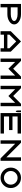

<svg xmlns="http://www.w3.org/2000/svg" viewBox="3105 -3895 790 7040"><g transform="rotate(90 3500.0 -375.0)"><path d="M125 -750H500Q656.2 -750 765.6 -676.8Q875 -603.5 875 -500Q875 -396.5 765.6 -323.2Q656.2 -250 500 -250H250V0H125ZM250 -625V-375H500Q603.5 -375 676.8 -411.1Q750 -447.3 750 -500Q750 -552.7 676.8 -588.9Q603.5 -625 500 -625Z M1875 0H1750V-125H1250V0H1125V-375L1500 -750L1875 -375ZM1750 -250V-324.2L1500 -574.2L1250 -324.2V-250Z M2250 -537.1V0H2125V-750H2212.9L2500 -462.9L2787.1 -750H2875V0H2750V-537.1L2500 -287.1Z M3250 -537.1V0H3125V-750H3212.9L3500 -462.9L3787.1 -750H3875V0H3750V-537.1L3500 -287.1Z M4250 -125H4875V0H4125V-750H4875V-625H4250V-437.5H4750V-312.5H4250ZM4031.2 -750H4093.8V-625L4078.1 -562.5H4046.9L4031.2 -625Z M5250 -537.1V0H5125V-750H5212.9L5750 -212.9V-750H5875V0H5787.1Z M6500 -125Q6603.5 -125 6676.8 -198.2Q6750 -271.5 6750 -375Q6750 -478.5 6676.8 -551.8Q6603.5 -625 6500 -625Q6396.5 -625 6323.2 -551.8Q6250 -478.5 6250 -375Q6250 -271.5 6323.2 -198.2Q6396.5 -125 6500 -125ZM6500 0Q6343.8 0 6234.4 -109.4Q6125 -218.8 6125 -375Q6125 -531.2 6234.4 -640.6Q6343.8 -750 6500 -750Q6656.2 -750 6765.6 -640.6Q6875 -531.2 6875 -375Q6875 -218.8 6765.6 -109.4Q6656.2 0 6500 0Z"/></g></svg>

Font: Xanmono
Style: Regular
Weight: 400
Designer: GGBotNet
Foundry: GGBotNet
Version: 1.00